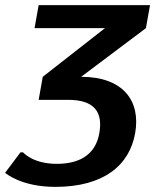

<svg xmlns="http://www.w3.org/2000/svg" viewBox="-33 -720 606 750"><path d="M189 -80C94 -80 57 -125 57 -125H47L-13 -45C-13 -45 48 10 183 10C373 10 473 -75 495 -200C517 -325 449 -420 284 -420L537 -610L553 -700H118L102 -610H377L134 -420L118 -330H233C333 -330 370 -285 355 -200C342 -125 289 -80 189 -80Z"/></svg>

Font: Scada
Style: Bold Italic
Weight: 700
Designer: Jovanny Lemonad
Foundry: Jovanny Lemonad
Version: Version 3.005